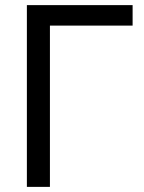

<svg xmlns="http://www.w3.org/2000/svg" viewBox="-20 -730 563 750"><path d="M85 0V-710H498V-630H175V0Z"/></svg>

Font: YasnoRaleway Medium
Style: Regular
Weight: 500
Designer: Matt McInerney, Pablo Impallari, Rodrigo Fuenzalida
Foundry: Matt McInerney, Pablo Impallari, Rodrigo Fuenzalida
Version: Version 4.026